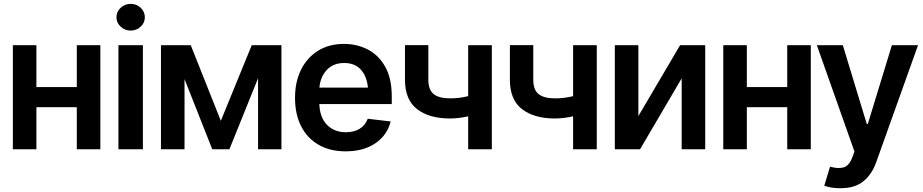

<svg xmlns="http://www.w3.org/2000/svg" viewBox="-20 -783 4839 1007"><path d="M170.9 -545.9V-326.2H382.8V-545.9H506.3V0H382.8V-220.7H170.9V0H47.4V-545.9Z M601.1 0V-545.9H729.5V0ZM665.5 -622.6Q634.8 -622.6 612.8 -643.1Q590.8 -663.6 590.8 -692.4Q590.8 -721.7 612.8 -742.2Q634.8 -762.7 665.5 -762.7Q695.8 -762.7 717.8 -742.2Q739.7 -721.7 739.7 -692.4Q739.7 -663.6 717.8 -643.1Q695.8 -622.6 665.5 -622.6Z M1138.2 -149.4 1300.3 -545.9H1456.1V0H1333.5V-372.6L1183.1 0H1093.3L947.8 -368.2V0H824.2V-545.9H980.5Z M1792.5 10.7Q1710.4 10.7 1650.9 -23.7Q1591.3 -58.1 1559.3 -121.1Q1527.3 -184.1 1527.3 -269.5Q1527.3 -354 1559.1 -417.7Q1590.8 -481.4 1648.4 -517.1Q1706.1 -552.7 1784.2 -552.7Q1851.6 -552.7 1908.4 -523.7Q1965.3 -494.6 2000 -433.6Q2034.7 -372.6 2034.7 -277.3V-237.3H1654.8Q1657.2 -167 1695.3 -128.2Q1733.4 -89.4 1794.4 -89.4Q1835.9 -89.4 1865.7 -107.2Q1895.5 -125 1908.7 -160.2L2028.8 -146Q2011.7 -75.2 1949.7 -32.2Q1887.7 10.7 1792.5 10.7ZM1785.2 -452.6Q1727.1 -452.6 1693.4 -415.5Q1659.7 -378.4 1655.3 -323.7H1909.7Q1904.3 -382.3 1872.8 -417.5Q1841.3 -452.6 1785.2 -452.6Z M2559.6 -545.9V0H2435.5V-172.9Q2413.1 -168 2388.7 -164.8Q2364.3 -161.6 2340.3 -161.6Q2231 -161.6 2167.5 -210.7Q2104 -259.8 2104 -364.3V-546.4H2226.6V-364.3Q2226.6 -311.5 2254.9 -289.3Q2283.2 -267.1 2340.3 -267.1Q2365.2 -267.1 2388.7 -270Q2412.1 -272.9 2435.5 -278.8V-545.9Z M3109.9 -545.9V0H2985.8V-172.9Q2963.4 -168 2939 -164.8Q2914.6 -161.6 2890.6 -161.6Q2781.2 -161.6 2717.8 -210.7Q2654.3 -259.8 2654.3 -364.3V-546.4H2776.9V-364.3Q2776.9 -311.5 2805.2 -289.3Q2833.5 -267.1 2890.6 -267.1Q2915.5 -267.1 2939 -270Q2962.4 -272.9 2985.8 -278.8V-545.9Z M3328.1 -174.3 3546.9 -545.9H3678.7V0H3555.2V-372.1L3336.9 0H3204.6V-545.9H3328.1Z M3897 -545.9V-326.2H4108.9V-545.9H4232.4V0H4108.9V-220.7H3897V0H3773.4V-545.9Z M4387.7 204.1Q4361.3 204.6 4338.9 200.4Q4316.4 196.3 4303.2 190.9L4333.5 90.8L4339.8 92.8Q4378.9 103 4406.5 94.2Q4434.1 85.4 4450.7 41L4461.4 11.7L4264.2 -545.9H4400.4L4525.9 -133.3H4531.7L4657.7 -545.9H4794.9L4576.2 65.9Q4553.2 131.3 4508.1 168Q4462.9 204.6 4387.7 204.1Z"/></svg>

Font: Inter Tight SemiBold
Style: Regular
Weight: 600
Designer: Rasmus Andersson
Foundry: rsms
Version: Version 3.004; ttfautohint (v1.8.4.7-5d5b)